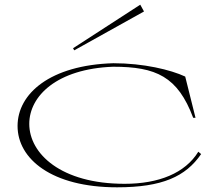

<svg xmlns="http://www.w3.org/2000/svg" viewBox="-20 -785 927 820"><path d="M480 15C673 15 773 -31 839 -127L827 -137C771 -46 659 0 512 0C240 0 105 -129 105 -256C105 -375 223 -491 463 -500C647 -500 739 -458 805 -282H815L771 -458C709 -487 593 -515 464 -515C194 -507 55 -385 55 -247C55 -106 201 15 480 15ZM595 -736 579 -765 292 -579 297 -570Z"/></svg>

Font: Sprat Extended Thin
Style: Regular
Weight: 100
Width: 9
Designer: Ethan Nakache
Foundry: Collletttivo
Version: Version 2.000;Glyphs 3.2 (3217)